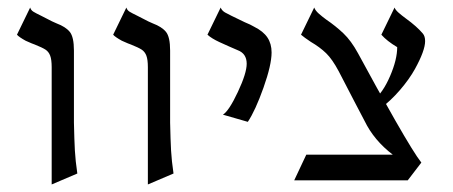

<svg xmlns="http://www.w3.org/2000/svg" viewBox="-20 -476 1202 509"><path d="M130 -414Q154 -405 165 -391.5Q176 -378 176 -342V-151Q177 -104 178.5 -77Q180 -50 185 -16L117 13V-298Q117 -318 113 -328.5Q109 -339 100.5 -344.5Q92 -350 72 -358Q68 -359 48 -368Q30 -378 25 -384L60 -456Q62 -449 68.5 -445Q75 -441 88.5 -434.5Q102 -428 109 -424Q116 -420 130 -414Z M385 -414Q409 -405 420 -391.5Q431 -378 431 -342V-151Q432 -104 433.5 -77Q435 -50 440 -16L372 13V-298Q372 -318 368 -328.5Q364 -339 355.5 -344.5Q347 -350 327 -358Q323 -359 303 -368Q285 -378 280 -384L315 -456Q317 -449 323.5 -445Q330 -441 343.5 -434.5Q357 -428 364 -424Q371 -420 385 -414Z M587 -353Q582 -355 561.5 -364.5Q541 -374 530 -384L565 -456Q568 -448 576.5 -443Q585 -438 629 -417Q644 -411 654 -405Q678 -393 689 -376.5Q700 -360 700 -337Q700 -304 678.5 -243.5Q657 -183 637 -153L571 -172Q587 -182 610.5 -232Q634 -282 634 -307Q634 -334 610 -343Z M845 -424Q870 -407 890.5 -387.5Q911 -368 929 -335Q978 -244 1028 -156.5Q1078 -69 1097 -45L1094 -42H1053Q1051 -45 1045 -49Q1039 -53 1035 -56Q981 -93 953 -143Q951 -147 920 -206L878 -287Q861 -319 844.5 -335Q828 -351 804 -365Q786 -377 778 -384L813 -456Q816 -448 825 -440Q834 -432 845 -424ZM1050 -66 1097 -45 1061 2H760L792 -66ZM1033 -351Q1006 -367 991 -384L1026 -456Q1028 -450 1036.5 -442.5Q1045 -435 1056 -427Q1085 -406 1101 -387Q1107 -380 1107 -367Q1107 -342 1080 -293Q1065 -266 1040.5 -237.5Q1016 -209 988 -188L970 -210Q995 -230 1014 -274Q1033 -318 1033 -351Z"/></svg>

Font: BellefairVN
Style: Regular
Weight: 400
Designer: Nick Shinn, Liron Lavi Turkenic
Foundry: Shinntype
Version: Version 1.003